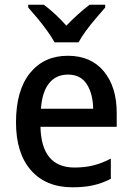

<svg xmlns="http://www.w3.org/2000/svg" viewBox="-20 -786 561 816"><path d="M268 -549Q367 -549 421.5 -482.5Q476 -416 476 -307V-247H152Q156 -74 297 -74Q340 -74 376.5 -83Q413 -92 451 -112V-26Q414 -7 376 1.5Q338 10 288 10Q175 10 111.5 -62.5Q48 -135 48 -266Q48 -402 107.5 -475.5Q167 -549 268 -549ZM269 -469Q218 -469 188.5 -432Q159 -395 154 -324H376Q375 -387 349 -428Q323 -469 269 -469ZM212 -606Q200 -628 180.5 -655Q161 -682 139.5 -708Q118 -734 100 -754V-766H166Q189 -749 214 -726Q239 -703 262 -677Q312 -729 361 -766H427V-754Q410 -734 388 -708.5Q366 -683 346 -656Q326 -629 314 -606Z"/></svg>

Font: Noto Sans Georgian SemiCondensed Medium
Style: Regular
Weight: 500
Width: 4
Designer: Monotype Design Team, Akaki Razmadze
Foundry: Google LLC
Version: Version 2.005; ttfautohint (v1.8.4.7-5d5b)